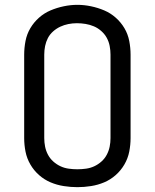

<svg xmlns="http://www.w3.org/2000/svg" viewBox="-20 -766 640 794"><path d="M300 8Q272 8 243.5 3.5Q215 -1 189 -12Q163 -23 141.5 -42Q120 -61 105.5 -86Q91 -111 85.5 -139Q80 -167 80 -195V-540Q80 -568 85.5 -596.5Q91 -625 105.5 -649.5Q120 -674 141.5 -693Q163 -712 189 -723Q215 -734 243.5 -740Q272 -746 300 -746Q328 -746 356.5 -740Q385 -734 411 -723Q437 -712 458.5 -693Q480 -674 494.5 -649.5Q509 -625 514.5 -596.5Q520 -568 520 -540V-195Q520 -167 514.5 -139Q509 -111 494.5 -86Q480 -61 458.5 -42Q437 -23 411 -12Q385 -1 356.5 3.5Q328 8 300 8ZM300 -66Q318 -66 336 -68.5Q354 -71 370 -78.5Q386 -86 399.5 -98Q413 -110 421.5 -126Q430 -142 433.5 -159.5Q437 -177 437 -195V-540Q437 -558 433.5 -576Q430 -594 421.5 -609.5Q413 -625 399 -637.5Q385 -650 368.5 -657Q352 -664 334 -667Q316 -670 298 -670Q280 -670 262.5 -666.5Q245 -663 229 -655.5Q213 -648 199.5 -636Q186 -624 178 -608.5Q170 -593 166.5 -575.5Q163 -558 163 -540V-195Q163 -177 166.5 -159.5Q170 -142 178.5 -126Q187 -110 200.5 -98Q214 -86 230 -78.5Q246 -71 264 -68.5Q282 -66 300 -66Z"/></svg>

Font: Zed Sans Extended
Style: Regular
Weight: 400
Width: 7
Designer: Belleve Invis
Foundry: Belleve Invis
Version: Version 1.0.0; ttfautohint (v1.8.4)